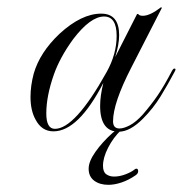

<svg xmlns="http://www.w3.org/2000/svg" viewBox="-20 -364 509 535"><path d="M311 3Q259 3 259 -69Q259 -97 268 -133Q198 2 129 2Q96 2 79 -31Q65 -56 65 -94Q65 -125 74 -159Q91 -218 146 -270Q207 -326 262 -326Q312 -326 312 -266Q312 -240 301 -205L362 -325H365Q368 -320 378 -320Q398 -320 429 -344L431 -342L346 -176Q295 -77 295 -26Q295 -6 313 -6Q325 -6 342 -15Q359 -24 378 -45Q402 -73 419.5 -98.5Q437 -124 460 -168Q463 -173 466 -173Q472 -173 466 -163Q448 -129 427.5 -95.5Q407 -62 378 -33Q342 3 311 3ZM133 -5Q189 -5 277 -163Q305 -213 305 -264Q305 -318 270 -318Q232 -318 184 -255Q165 -229 151.5 -204Q138 -179 130 -156Q109 -96 109 -48Q109 -5 133 -5ZM282 151Q258 151 242.5 139.5Q227 128 227 106Q227 86 246 59Q265 32 294 6Q297 4 301.5 0.5Q306 -3 309 -3Q311 -3 314 -3Q317 -3 317 -1Q296 19 281.5 47Q267 75 267 98Q267 115 276 121.5Q285 128 298 128Q313 128 329 122Q345 116 354 109Q357 106 360 106Q365 106 365 113Q365 120 357 125Q338 138 318.5 144.5Q299 151 282 151Z"/></svg>

Font: Imperial Script
Style: Regular
Weight: 400
Designer: Robert E. Leuschke
Foundry: Robert E. Leuschke
Version: Version 1.010; ttfautohint (v1.8.3)